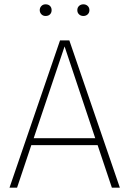

<svg xmlns="http://www.w3.org/2000/svg" viewBox="-20 -869 599 889"><path d="M421 -229 279 -654 136 -229ZM432 -197H125L59 0H24L258 -682H301L535 0H498ZM386 -802.5Q378 -795 366 -795Q354 -795 346 -802.5Q338 -810 338 -822Q338 -834 346 -841.5Q354 -849 366 -849Q378 -849 386 -841.5Q394 -834 394 -822Q394 -810 386 -802.5ZM191 -795Q179 -795 171.5 -803Q164 -811 164 -822Q164 -833 171.5 -841Q179 -849 191 -849Q204 -849 211.5 -841.5Q219 -834 219 -822Q219 -810 211.5 -802.5Q204 -795 191 -795Z"/></svg>

Font: FiraSans
Style: Regular
Weight: 200
Designer: Carrois Corporate & Edenspiekermann AG
Foundry: Carrois Corporate GbR & Edenspiekermann AG
Version: Version 3.106;PS 003.106;hotconv 1.0.70;makeotf.lib2.5.58329